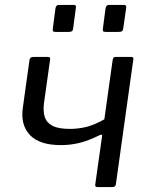

<svg xmlns="http://www.w3.org/2000/svg" viewBox="-20 -762 610 782"><path d="M289 -730 278 -647Q277 -638 273 -635Q269 -632 259 -632H206Q198 -632 196 -635Q194 -638 195 -645L206 -729Q209 -742 219 -742H280Q292 -742 289 -730ZM494 -730 482 -647Q481 -638 477 -635Q473 -632 463 -632H411Q402 -632 400 -635Q398 -638 399 -645L410 -729Q413 -742 423 -742H485Q496 -742 494 -730ZM378 0Q372 0 369.5 -2.5Q367 -5 368 -11L396 -209Q397 -216 387 -212Q338 -188 302 -179.5Q266 -171 228 -171Q140 -171 101.5 -212.5Q63 -254 73 -323L100 -517Q102 -530 114 -530H175Q181 -530 183 -527.5Q185 -525 184 -519L159 -341Q155 -308 162.5 -285Q170 -262 194 -249.5Q218 -237 265 -237Q297 -237 329.5 -244.5Q362 -252 405 -276L439 -519Q441 -530 450 -530H515Q525 -530 523 -520L452 -12Q451 0 437 0Z"/></svg>

Font: Libre Franklin
Style: Italic
Weight: 400
Italic angle: -8°
Designer: Pablo Impallari, Rodrigo Fuenzalida, Nhung Nguyen
Foundry: Impallari Type
Version: Version 3.000